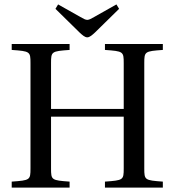

<svg xmlns="http://www.w3.org/2000/svg" viewBox="-20 -849 790 869"><path d="M231 -809 340 -702C353 -690 364 -680 375 -680C386 -680 398 -691 410 -702L519 -809L507 -829L406 -772C394 -765 383 -759 375 -759C367 -759 356 -765 344 -772L243 -829ZM33 0H295V-27C213 -33 211 -34 211 -87V-321H540V-87C540 -34 538 -33 455 -27V0H717V-27C635 -33 633 -34 633 -87V-563C633 -616 635 -617 717 -623V-650H455V-623C538 -617 540 -616 540 -563V-356H211V-563C211 -616 213 -617 295 -623V-650H33V-623C116 -617 118 -616 118 -563V-87C118 -34 116 -33 33 -27Z"/></svg>

Font: erewhon
Style: Regular
Weight: 400
Version: Version 1.0.0